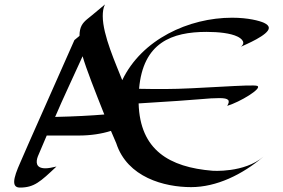

<svg xmlns="http://www.w3.org/2000/svg" viewBox="-20 -821 1279 867"><path d="M1068 -610C1087 -619 1194 -663 1194 -695C1194 -703 1187 -711 1172 -718C1152 -727 1101 -741 1028 -741C832 -741 620 -643 532 -459C504 -531 444 -662 444 -748C444 -766 446 -786 454 -801C402 -757 373 -734 373 -734C353 -717 339 -700 339 -659L316 -640C98 -150 72 -88 72 -88C56 -52 44 -21 44 0C44 16 51 26 70 26C134 26 162 0 235 -69C214 -64 198 -61 185 -61C140 -61 142 -91 151 -115L191 -209H335C391 -209 440 -217 481 -230L505 -174C555 -20 722 24 843 24C957 24 1074 -32 1170 -114C1083 -39 939 -50 939 -50C745 -66 612 -143 606 -354C909 -372 914 -378 971 -378C1013 -378 1021 -368 1006 -343C1063 -360 1166 -422 1142 -433C1122 -442 864 -419 726 -419C688 -419 648 -419 608 -420C626 -629 756 -677 913 -677C968 -677 1021 -671 1052 -656C1052 -656 1099 -635 1068 -610ZM353 -567C369 -511 410 -407 451 -304C391 -299 318 -295 229 -293C266 -380 307 -465 353 -567Z"/></svg>

Font: Eagle Lake
Style: Regular
Weight: 400
Designer: Astigmatic (AOETI)
Foundry: Astigmatic (AOETI)
Version: Version 1.000